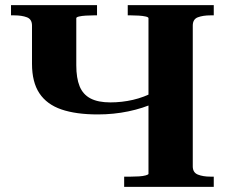

<svg xmlns="http://www.w3.org/2000/svg" viewBox="-20 -730 888 750"><path d="M465 0V-40H491Q507 -40 523 -41Q539 -42 549.5 -45Q560 -48 560 -51V-659Q560 -663 549 -665.5Q538 -668 522.5 -669Q507 -670 492 -670H479V-710H815V-670H802Q773 -670 753 -662.5Q733 -655 733 -630V-80Q733 -56 753 -48Q773 -40 802 -40H815V0ZM362 -283Q277 -283 220 -302.5Q163 -322 134 -365.5Q105 -409 105 -481V-630Q105 -655 85 -662.5Q65 -670 36 -670H23V-710H359V-670H346Q331 -670 315 -669Q299 -668 288.5 -665.5Q278 -663 278 -659V-475Q278 -425 291 -393Q304 -361 333.5 -345.5Q363 -330 411 -330Q456 -330 499.5 -340Q543 -350 584 -372V-328Q539 -307 481.5 -295Q424 -283 362 -283Z"/></svg>

Font: Roboto Serif 120pt Expanded SemiBold
Style: Regular
Weight: 600
Width: 7
Designer: Greg Gazdowicz
Foundry: Commercial Type
Version: Version 1.008